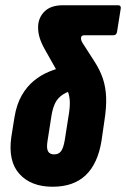

<svg xmlns="http://www.w3.org/2000/svg" viewBox="-20 -704 479 730"><path d="M180 6Q98 6 54 -42.5Q10 -91 23 -183L35 -258Q43 -307 62.5 -341Q82 -375 109 -397Q136 -419 166.5 -431.5Q197 -444 225 -450L273 -366Q238 -357 219 -344.5Q200 -332 190.5 -313.5Q181 -295 176 -266L161 -170Q156 -141 162.5 -129Q169 -117 186 -117Q203 -117 212 -129Q221 -141 226 -170L240 -259Q246 -293 245.5 -315Q245 -337 238.5 -354.5Q232 -372 221 -391L150 -517Q136 -542 130 -563Q124 -584 125 -606Q127 -639 150.5 -661.5Q174 -684 219 -684H429Q441 -684 439 -671L425 -583Q423 -570 411 -570H301Q288 -570 288 -559Q288 -554 289.5 -549.5Q291 -545 295 -539L340 -469Q361 -436 371.5 -404Q382 -372 383.5 -334Q385 -296 377 -245L366 -169Q352 -82 306 -38Q260 6 180 6Z"/></svg>

Font: Sofia Sans Extra Condensed Black
Style: Italic
Weight: 900
Italic angle: -9°
Version: Version 4.100